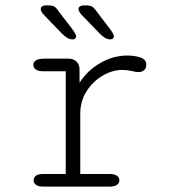

<svg xmlns="http://www.w3.org/2000/svg" viewBox="-20 -694 659 714"><path d="M278.5 -47H387.5Q406 -47 415 -40.5Q424 -34 424 -23.5Q424 -13 415 -6.5Q406 0 387.5 0H142Q123 0 114 -6.5Q105 -13 105 -23.5Q105 -34 113.8 -40.5Q122.5 -47 140 -47H224.5V-429H140Q122.5 -429 113.2 -435.5Q104 -442 104 -453Q104 -464 114.5 -470Q125 -476 145.5 -476H234Q251.5 -476 262 -467.2Q272.5 -458.5 275.5 -442.5L276 -386.5Q305 -432 353.2 -459.8Q401.5 -487.5 453.5 -487.5Q480.5 -487.5 502.2 -480.2Q524 -473 524 -454Q524 -440.5 516.2 -433.2Q508.5 -426 495 -426Q488.5 -426 482.8 -427.2Q477 -428.5 470 -430Q461.5 -432 452.5 -433Q443.5 -434 435 -434Q398.5 -434 362.2 -413Q326 -392 302.2 -355.2Q278.5 -318.5 278.5 -270.5ZM250 -547.5Q240 -547.5 230.5 -553Q221 -558.5 209.5 -570L142 -640Q136 -646.5 133.8 -651.5Q131.5 -656.5 131.5 -661Q131.5 -667 137 -670.5Q142.5 -674 150 -674H160.5Q175.5 -674 183 -669Q190.5 -664 199 -650.5L248 -587Q263 -566.5 263 -558.5Q263 -553 258.5 -550.2Q254 -547.5 250 -547.5ZM390.5 -547.5Q380.5 -547.5 370.8 -553Q361 -558.5 350 -570L282.5 -640Q272 -652 272 -661Q272 -667 277.5 -670.5Q283 -674 290.5 -674H301Q315.5 -674 323.2 -669Q331 -664 340 -650.5L388.5 -587Q403.5 -567 403.5 -558.5Q403.5 -553 399 -550.2Q394.5 -547.5 390.5 -547.5Z"/></svg>

Font: Sono ExtraLight Monospace Light
Style: Regular
Weight: 300
Version: Version 2.112